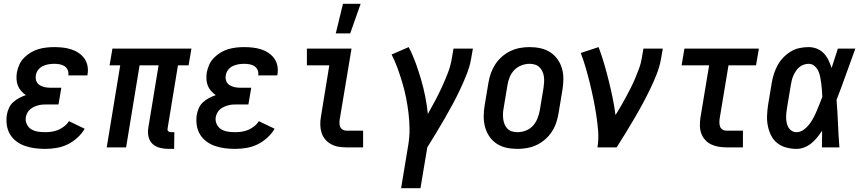

<svg xmlns="http://www.w3.org/2000/svg" viewBox="-20 -776 4540 1011"><path d="M218 8Q190 8 163.5 4.5Q137 1 112 -7.5Q87 -16 66.5 -31.5Q46 -47 33 -68.5Q20 -90 16 -117Q12 -144 16 -171Q19 -189 27 -207Q35 -225 49.5 -238Q64 -251 81 -260Q98 -269 116 -275Q103 -284 91.5 -297Q80 -310 74 -325.5Q68 -341 67 -359Q66 -377 69 -395Q73 -416 82 -436Q91 -456 107 -472Q123 -488 142 -499.5Q161 -511 181.5 -517Q202 -523 223 -525.5Q244 -528 265 -528Q288 -528 310.5 -525.5Q333 -523 354 -516.5Q375 -510 393 -498Q411 -486 423.5 -469Q436 -452 440.5 -430Q445 -408 441 -385L440 -379H339L340 -381Q342 -396 336 -408.5Q330 -421 319 -428Q308 -435 294 -437.5Q280 -440 266 -440Q251 -440 235.5 -437.5Q220 -435 205.5 -428Q191 -421 181 -408Q171 -395 169 -380Q166 -364 171 -350Q176 -336 188.5 -328Q201 -320 215.5 -317Q230 -314 246 -314H303L288 -226H231Q219 -226 207.5 -225.5Q196 -225 184 -222Q172 -219 160.5 -214Q149 -209 139.5 -201Q130 -193 124 -182Q118 -171 116 -159Q113 -140 121 -122.5Q129 -105 144.5 -95.5Q160 -86 179 -83Q198 -80 218 -80Q235 -80 252.5 -82.5Q270 -85 286.5 -92Q303 -99 318 -110.5Q333 -122 343 -138L426 -98Q411 -72 386.5 -50Q362 -28 334.5 -15Q307 -2 277 3Q247 8 218 8Z M867 8Q843 8 820.5 2Q798 -4 782.5 -19Q767 -34 762 -56.5Q757 -79 761 -103L815 -432H715L644 0H542L613 -432H557L572 -520H988L973 -432H917L863 -103Q862 -98 862 -93.5Q862 -89 865 -86Q868 -83 872.5 -81.5Q877 -80 882 -80H898L897 8Z M1218 8Q1190 8 1163.5 4.5Q1137 1 1112 -7.5Q1087 -16 1066.5 -31.5Q1046 -47 1033 -68.5Q1020 -90 1016 -117Q1012 -144 1016 -171Q1019 -189 1027 -207Q1035 -225 1049.5 -238Q1064 -251 1081 -260Q1098 -269 1116 -275Q1103 -284 1091.5 -297Q1080 -310 1074 -325.5Q1068 -341 1067 -359Q1066 -377 1069 -395Q1073 -416 1082 -436Q1091 -456 1107 -472Q1123 -488 1142 -499.5Q1161 -511 1181.5 -517Q1202 -523 1223 -525.5Q1244 -528 1265 -528Q1288 -528 1310.5 -525.5Q1333 -523 1354 -516.5Q1375 -510 1393 -498Q1411 -486 1423.5 -469Q1436 -452 1440.5 -430Q1445 -408 1441 -385L1440 -379H1339L1340 -381Q1342 -396 1336 -408.5Q1330 -421 1319 -428Q1308 -435 1294 -437.5Q1280 -440 1266 -440Q1251 -440 1235.5 -437.5Q1220 -435 1205.5 -428Q1191 -421 1181 -408Q1171 -395 1169 -380Q1166 -364 1171 -350Q1176 -336 1188.5 -328Q1201 -320 1215.5 -317Q1230 -314 1246 -314H1303L1288 -226H1231Q1219 -226 1207.5 -225.5Q1196 -225 1184 -222Q1172 -219 1160.5 -214Q1149 -209 1139.5 -201Q1130 -193 1124 -182Q1118 -171 1116 -159Q1113 -140 1121 -122.5Q1129 -105 1144.5 -95.5Q1160 -86 1179 -83Q1198 -80 1218 -80Q1235 -80 1252.5 -82.5Q1270 -85 1286.5 -92Q1303 -99 1318 -110.5Q1333 -122 1343 -138L1426 -98Q1411 -72 1386.5 -50Q1362 -28 1334.5 -15Q1307 -2 1277 3Q1247 8 1218 8Z M1805 0Q1783 0 1762 -3.5Q1741 -7 1723 -17Q1705 -27 1692 -42.5Q1679 -58 1673 -77.5Q1667 -97 1666.5 -118.5Q1666 -140 1670 -162L1714 -432H1596V-520H1831L1769 -148Q1767 -137 1767.5 -126Q1768 -115 1772 -106.5Q1776 -98 1785 -93Q1794 -88 1805 -88H1892V0ZM1748 -600 1786 -756H1879L1824 -600Z M2092 215 2130 -14Q2137 -57 2136.5 -98.5Q2136 -140 2131 -181Q2126 -222 2118 -262Q2110 -302 2098.5 -340.5Q2087 -379 2073.5 -416.5Q2060 -454 2042 -489L2132 -528Q2153 -488 2168.5 -445Q2184 -402 2197 -358Q2210 -314 2219 -268.5Q2228 -223 2233 -176Q2253 -211 2272 -247Q2291 -283 2307.5 -319Q2324 -355 2338.5 -392.5Q2353 -430 2359 -468L2368 -520H2470L2461 -468Q2454 -427 2438 -386.5Q2422 -346 2403.5 -306.5Q2385 -267 2364 -228Q2343 -189 2321 -151Q2299 -113 2276 -75Q2253 -37 2230 0L2194 215Z M2705 8Q2675 8 2647 2Q2619 -4 2596 -19Q2573 -34 2557.5 -56.5Q2542 -79 2534.5 -106Q2527 -133 2527 -162.5Q2527 -192 2532 -221L2552 -341Q2556 -366 2565 -391Q2574 -416 2588.5 -438Q2603 -460 2623.5 -478Q2644 -496 2668.5 -507.5Q2693 -519 2718 -523.5Q2743 -528 2768 -528Q2798 -528 2826 -522Q2854 -516 2877 -501Q2900 -486 2916 -463.5Q2932 -441 2939.5 -414Q2947 -387 2946.5 -357.5Q2946 -328 2941 -299L2921 -179Q2917 -154 2908.5 -129Q2900 -104 2885.5 -82Q2871 -60 2850.5 -42Q2830 -24 2805.5 -12.5Q2781 -1 2755.5 3.5Q2730 8 2705 8ZM2706 -80Q2727 -80 2749 -88.5Q2771 -97 2786 -113.5Q2801 -130 2809.5 -151Q2818 -172 2822 -193L2842 -313Q2844 -328 2845 -343Q2846 -358 2844 -372.5Q2842 -387 2836 -400Q2830 -413 2820 -422.5Q2810 -432 2796.5 -436Q2783 -440 2768 -440Q2747 -440 2725 -431.5Q2703 -423 2687.5 -406.5Q2672 -390 2663.5 -369Q2655 -348 2652 -327L2632 -207Q2629 -192 2628.5 -177Q2628 -162 2630 -147.5Q2632 -133 2637.5 -120Q2643 -107 2653 -97.5Q2663 -88 2677 -84Q2691 -80 2706 -80Z M3126 0Q3133 -44 3129.5 -87Q3126 -130 3119.5 -172Q3113 -214 3104.5 -255.5Q3096 -297 3086 -337.5Q3076 -378 3064.5 -418Q3053 -458 3038 -497L3132 -528Q3148 -485 3161 -441Q3174 -397 3185 -352.5Q3196 -308 3205.5 -262.5Q3215 -217 3221 -170Q3236 -194 3250 -218Q3264 -242 3277 -266.5Q3290 -291 3302.5 -315.5Q3315 -340 3325.5 -365.5Q3336 -391 3345.5 -416.5Q3355 -442 3359 -468L3368 -520H3470L3461 -468Q3454 -427 3438 -386Q3422 -345 3403 -306Q3384 -267 3363 -228Q3342 -189 3319.5 -151Q3297 -113 3274 -75Q3251 -37 3227 0Z M3805 0Q3784 0 3763.5 -3.5Q3743 -7 3725 -15.5Q3707 -24 3693.5 -39Q3680 -54 3673 -72.5Q3666 -91 3665.5 -112Q3665 -133 3668 -155L3714 -432H3569L3584 -520H3976L3961 -432H3816L3770 -155Q3768 -143 3768 -131.5Q3768 -120 3771.5 -110Q3775 -100 3784 -94Q3793 -88 3805 -88H3892V0Z M4175 8Q4147 8 4120.5 1Q4094 -6 4073.5 -22Q4053 -38 4041 -61.5Q4029 -85 4023.5 -111.5Q4018 -138 4019 -165.5Q4020 -193 4024 -221L4044 -341Q4048 -365 4055.5 -388Q4063 -411 4075 -433Q4087 -455 4105 -473.5Q4123 -492 4144.5 -505Q4166 -518 4190 -523Q4214 -528 4238 -528Q4261 -528 4282 -519.5Q4303 -511 4318 -495Q4333 -479 4342.5 -459Q4352 -439 4359 -418Q4367 -444 4375.5 -469.5Q4384 -495 4392 -520H4484Q4459 -453 4435 -385Q4411 -317 4385 -250Q4390 -188 4392.5 -125.5Q4395 -63 4400 0H4308Q4308 -22 4308.5 -44Q4309 -66 4309 -88Q4297 -70 4283.5 -53Q4270 -36 4253 -22Q4236 -8 4215.5 0Q4195 8 4175 8ZM4175 -80Q4194 -80 4211.5 -92.5Q4229 -105 4241.5 -121.5Q4254 -138 4263.5 -156Q4273 -174 4280.5 -192Q4288 -210 4295.5 -228.5Q4303 -247 4310 -266Q4309 -284 4308 -301.5Q4307 -319 4304.5 -336Q4302 -353 4299 -370Q4296 -387 4289 -402Q4282 -417 4269 -428.5Q4256 -440 4238 -440Q4226 -440 4212.5 -435.5Q4199 -431 4188.5 -422Q4178 -413 4170.5 -401.5Q4163 -390 4157.5 -377.5Q4152 -365 4149 -352.5Q4146 -340 4144 -327L4124 -207Q4122 -194 4120.5 -180Q4119 -166 4119.5 -153Q4120 -140 4123 -127Q4126 -114 4132.5 -103.5Q4139 -93 4150 -86.5Q4161 -80 4175 -80Z"/></svg>

Font: Iosevka Curly Semibold
Style: Italic
Weight: 600
Italic angle: -9°
Monospace: yes
Designer: Belleve Invis
Foundry: Belleve Invis
Version: Version 22.1.2; ttfautohint (v1.8.4)